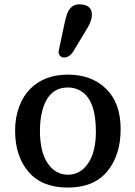

<svg xmlns="http://www.w3.org/2000/svg" viewBox="-20 -845 614 875"><path d="M48.8 0ZM48.8 -250Q48.8 -308.6 67.1 -358.2Q85.4 -407.7 118.2 -440.4Q182.6 -504.9 289.6 -504.9Q397.5 -504.9 463.6 -440.2Q529.8 -375.5 529.8 -256.6Q529.8 -137.7 468.8 -64Q407.7 9.8 289.6 9.8Q171.4 9.8 110.1 -61.8Q48.8 -133.3 48.8 -250ZM289.6 -48.8Q346.2 -48.8 381.6 -100.6Q417 -152.3 417 -246.1Q417 -397 340.8 -434.6Q317.4 -446.3 289.6 -446.3Q199.2 -446.3 171.9 -336.9Q162.1 -299.3 162.1 -249Q162.1 -152.3 197.5 -100.6Q232.9 -48.8 289.6 -48.8ZM315.4 -612.8Q297.4 -583 272 -583Q260.3 -583 253.7 -590.6Q247.1 -598.1 247.1 -605.2Q247.1 -612.3 248.5 -617.7L272.9 -732.9Q283.7 -783.2 293.5 -798.3Q311.5 -825.2 340.3 -825.2Q398.9 -825.2 398.9 -777.8Q398.9 -752 378.9 -718.3Z"/></svg>

Font: Arbutus Slab
Style: Regular
Weight: 400
Version: Version 1.002; ttfautohint (v0.92) -l 10 -r 16 -G 200 -x 7 -